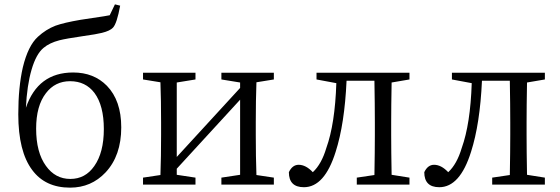

<svg xmlns="http://www.w3.org/2000/svg" viewBox="-20 -848 2571 882"><path d="M302 14Q188 14 128 -67Q64 -152 64 -323Q64 -448 85 -539Q109 -638 154 -679Q191 -713 235 -730Q274 -744 350 -757Q385 -762 456 -773Q475 -776 484 -778L508 -828L532 -822Q517 -740 499 -721Q485 -706 448 -697Q425 -691 361 -682Q285 -671 253 -663Q207 -651 180 -628Q146 -600 125 -528Q104 -456 99 -353Q154 -515 316 -515Q411 -515 471 -454Q537 -386 537 -263Q537 -133 465 -56Q399 14 302 14ZM413 -85Q457 -147 457 -255Q457 -363 414 -421Q373 -475 302 -475Q233 -475 191 -420Q146 -362 146 -257Q146 -148 191 -86Q234 -26 303 -26Q372 -26 413 -85Z M637 0V-32L717 -44Q720 -128 720 -228V-286Q720 -388 717 -470L637 -483V-514H878V-483L792 -469V-127L1083 -444V-469L997 -483V-514H1238V-483L1158 -470Q1155 -388 1155 -286V-228Q1155 -128 1158 -44L1238 -32V0H997V-32L1083 -45V-390L792 -73V-45L878 -32V0Z M1376 12Q1307 12 1307 -57Q1323 -91 1352 -91Q1385 -91 1417 -57Q1457 -94 1479 -168Q1519 -279 1525 -466L1434 -483V-514H1861V-483L1779 -469Q1777 -359 1777 -286V-228Q1777 -155 1779 -45L1861 -32V0H1619V-32L1700 -44Q1702 -156 1702 -228V-286Q1702 -367 1700 -477H1572Q1563 -279 1522 -151Q1471 12 1376 12Z M1998 12Q1929 12 1929 -57Q1945 -91 1974 -91Q2007 -91 2039 -57Q2079 -94 2101 -168Q2141 -279 2147 -466L2056 -483V-514H2483V-483L2401 -469Q2399 -359 2399 -286V-228Q2399 -155 2401 -45L2483 -32V0H2241V-32L2322 -44Q2324 -156 2324 -228V-286Q2324 -367 2322 -477H2194Q2185 -279 2144 -151Q2093 12 1998 12Z"/></svg>

Font: Cactus Classical Serif
Style: Regular
Weight: 400
Designer: Henry Chan (via Glyphwiki)、田海東、宇文滿月
Foundry: Moonlit Owen
Version: Version 1.000